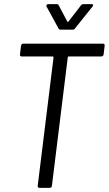

<svg xmlns="http://www.w3.org/2000/svg" viewBox="-20 -912 528 932"><path d="M344 -774 429 -880C435 -886 433 -892 425 -892H385C380 -892 376 -890 373 -886L312 -807C311 -805 307 -805 307 -807L265 -886C263 -891 259 -892 254 -892H214C207 -892 203 -886 206 -880L264 -774C266 -769 270 -768 275 -768H332C337 -768 341 -769 344 -774ZM480 -700H93C87 -700 83 -696 82 -690L77 -648C76 -642 79 -638 85 -638H236C238 -638 240 -636 240 -634L163 -10C162 -4 166 0 172 0H221C227 0 231 -4 232 -10L309 -634C309 -636 311 -638 313 -638H472C478 -638 482 -642 483 -648L488 -690C489 -696 486 -700 480 -700Z"/></svg>

Font: Barlow Semi Condensed
Style: Italic
Weight: 400
Width: 4
Italic angle: -7°
Designer: Jeremy Tribby
Foundry: Tribby Type
Version: Version 1.422;hotconv 1.0.109;makeotfexe 2.5.65596